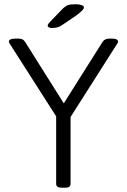

<svg xmlns="http://www.w3.org/2000/svg" viewBox="-20 -884 599 906"><path d="M275 2Q259 2 252 -2.5Q245 -7 245 -16V-335L29 -673Q25 -678 23.5 -681.5Q22 -685 22 -688Q22 -694 29.5 -698Q37 -702 56 -702H64Q76 -702 84 -699Q92 -696 98 -687L297 -371H265L465 -688Q471 -696 479.5 -699Q488 -702 500 -702H506Q523 -702 530 -698Q537 -694 537 -688Q537 -685 535.5 -681.5Q534 -678 530 -673L313 -332V-16Q313 -7 306.5 -2.5Q300 2 283 2ZM225 -752Q216 -752 210.5 -755Q205 -758 205 -763Q205 -767 209 -772.5Q213 -778 219 -784L274 -841Q288 -855 300 -859.5Q312 -864 336 -864Q354 -864 365 -860Q376 -856 376 -849Q376 -843 368 -834.5Q360 -826 337 -809L284 -773Q266 -760 254.5 -756Q243 -752 225 -752Z"/></svg>

Font: Asap Light
Style: Regular
Weight: 300
Designer: Pablo Cosgaya
Foundry: Omnibus-Type
Version: Version 3.001